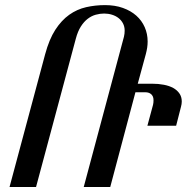

<svg xmlns="http://www.w3.org/2000/svg" viewBox="-20 -747 747 767"><path d="M18.1 0 160.2 -529.8Q176.3 -589.8 200.9 -627.9Q225.6 -666 256.6 -688Q287.6 -710 324 -718.3Q360.4 -726.6 399.4 -726.6Q439.5 -726.6 470.9 -715.3Q502.4 -704.1 524.4 -684.6Q546.4 -665 558.1 -638.4Q569.8 -611.8 569.8 -581.1Q569.8 -568.8 567.9 -556.2Q565.9 -543.5 562.5 -530.8L530.3 -412.6H587.4Q612.8 -412.6 634.5 -408.4Q656.2 -404.3 672.1 -395.5Q688 -386.7 697 -373.3Q706.1 -359.9 706.1 -341.8Q706.1 -331.5 703.1 -320.8L683.6 -244.6H568.8L591.3 -328.1Q593.3 -335.9 593.3 -346.7Q593.3 -356 590.3 -362.1Q587.4 -368.2 582.5 -371.8Q577.6 -375.5 572 -377Q566.4 -378.4 560.5 -378.4H521L420.4 0H314.5L475.1 -600.1Q476.6 -606 477.3 -612.5Q478 -619.1 478 -624.5Q478 -640.6 471.4 -653.3Q464.8 -666 453.6 -674.8Q442.4 -683.6 427.5 -688.2Q412.6 -692.9 396 -692.9Q379.4 -692.9 362.5 -688.2Q345.7 -683.6 330.6 -672.1Q315.4 -660.6 303 -641.1Q290.5 -621.6 282.7 -591.8L124 0Z"/></svg>

Font: Arian Grqi
Style: Regular
Weight: 400
Designer: Ruben Hakobyan (Tarumian)
Foundry: Ruben Hakobyan (Tarumian)
Version: Version 1.003